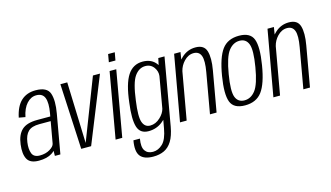

<svg xmlns="http://www.w3.org/2000/svg" viewBox="-105 -1100 2903 1686"><g transform="rotate(-15 1347.0 -256.5)"><path d="M274 0 274.5 -45.5Q264 -35 249 -25Q203.5 4.5 128.5 4.5Q50 4.5 24.2 -42.5Q-1.5 -89.5 9.5 -175Q20 -261 65.2 -303Q110.5 -345 206.5 -345H324.5L329.5 -372.5Q345.5 -464 328 -510.2Q310.5 -556.5 253 -556.5Q204 -556.5 166 -514.8Q128 -473 112.5 -396L54.5 -406.5Q75 -505.5 126.2 -553Q177.5 -600.5 257.5 -600.5Q363 -600.5 385 -534.8Q407 -469 386.5 -354L324 0ZM283 -110 317.5 -304.5H214Q145 -304.5 112.8 -273.5Q80.5 -242.5 71.5 -178Q63 -117 78.5 -77.2Q94 -37.5 149 -37.5Q202 -37.5 240.2 -60.8Q278.5 -84 283 -110Z M513.5 0 483.5 -595.5H546L564.5 -41H565L779.5 -595.5H843.5L603.5 0Z M826 0 931 -595.5H991.5L886.5 0ZM957 -743H1017.5L1004.5 -671.5H944.5Z M1109.5 230Q1025 230 991.5 187.5Q958 145 975.5 46.5H1034.5Q1021.5 121 1044.8 154.8Q1068 188.5 1116.5 188.5Q1165 188.5 1205 150.2Q1245 112 1262 15L1275.5 -59.5Q1264.5 -49 1251.5 -38.5Q1197 3.5 1126.5 3.5Q1049 3.5 1027.8 -65.8Q1006.5 -135 1026 -282Q1045 -449.5 1094.2 -525Q1143.5 -600.5 1231 -600.5Q1301 -600.5 1341.5 -558.5Q1353 -546.5 1360.5 -534.5L1373.5 -595H1430L1323 15Q1308.5 96 1279.5 143Q1250.5 190 1207.8 210Q1165 230 1109.5 230ZM1342.5 -440.5Q1347 -481.5 1322 -517Q1294 -556.5 1244.5 -556.5Q1186.5 -556.5 1146.5 -500.2Q1106.5 -444 1086.5 -285.5Q1066.5 -143 1085 -91.8Q1103.5 -40.5 1153 -40.5Q1203 -40.5 1244.5 -80Q1282 -115 1292.5 -155.5Z M1411.5 0 1517.5 -595.5H1575.5L1565 -530Q1574 -540.5 1585 -550.5Q1639 -601 1712 -601Q1790.5 -601 1809.2 -538.5Q1828 -476 1808.5 -366L1744 0H1684L1748.5 -366Q1766.5 -467 1750 -511.8Q1733.5 -556.5 1683.5 -556.5Q1634.5 -556.5 1595 -515Q1560 -478 1548 -429L1472 0Z M2004 4Q1900.5 4 1873.8 -67Q1847 -138 1873.5 -298.5Q1900.5 -461 1952.5 -531Q2004.5 -601 2107 -601Q2210.5 -601 2237 -530Q2263.5 -459 2237 -298.5Q2210.5 -136 2158.2 -66Q2106 4 2004 4ZM2010 -40Q2068.5 -40 2110 -93.8Q2151.5 -147.5 2176.5 -298Q2201.5 -447.5 2180.5 -502.2Q2159.5 -557 2101 -557Q2042.5 -557 2000.8 -503Q1959 -449 1934 -298Q1909 -148.5 1930 -94.2Q1951 -40 2010 -40Z M2260.5 0 2366.5 -595.5H2424.5L2414 -530Q2423 -540.5 2434 -550.5Q2488 -601 2561 -601Q2639.5 -601 2658.2 -538.5Q2677 -476 2657.5 -366L2593 0H2533L2597.5 -366Q2615.5 -467 2599 -511.8Q2582.5 -556.5 2532.5 -556.5Q2483.5 -556.5 2444 -515Q2409 -478 2397 -429L2321 0Z"/></g></svg>

Font: Anybody Light
Style: Italic
Weight: 300
Italic angle: -10°
Designer: Tyler Finck
Foundry: Etcetera Type Company
Version: Version 1.010; ttfautohint (v1.8.3) -l 8 -r 50 -G 200 -x 14 